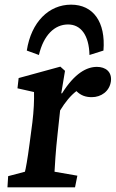

<svg xmlns="http://www.w3.org/2000/svg" viewBox="-20 -804 497 824"><path d="M12 0H302L312 -50L214 -67C215 -88 219 -157 227 -228L238 -330C260 -366 283 -394 308 -413C327 -394 348 -387 374 -387C414 -387 450 -412 456 -455C461 -496 433 -517 396 -517C353 -517 301 -491 246 -403L243 -404L259 -500L239 -518L60 -469L55 -425L126 -409C127 -374 125 -328 119 -279L107 -188C98 -119 90 -77 87 -67L15 -48ZM95 -587 147 -568C167 -653 214 -699 272 -699C327 -699 362 -653 364 -568L424 -587C434 -710 380 -784 285 -784C190 -784 114 -710 95 -587Z"/></svg>

Font: TPK Tissa Web SemiBold
Style: Italic
Weight: 600
Italic angle: -7°
Designer: Jacques Le Bailly, Suppakit Chalermlarp | Katatrad Co.,Ltd.
Foundry: Jacques Le Bailly, Cadson Demak Co.,Ltd.
Version: Version 5.000;Glyphs 3.1.2 (3151)